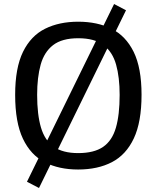

<svg xmlns="http://www.w3.org/2000/svg" viewBox="-20 -835 771 959"><path d="M174.8 104 114.7 72.8 549.8 -814.9 609.4 -783.7ZM370.1 11.7Q274.4 11.7 203.9 -24.4Q133.3 -60.5 94.5 -142.1Q55.7 -223.6 55.7 -361.3Q55.7 -496.1 95 -576.2Q134.3 -656.2 205.1 -691.4Q275.9 -726.6 370.6 -726.6Q465.8 -726.6 536.9 -691.4Q607.9 -656.2 647.5 -576.2Q687 -496.1 687 -361.8Q687 -225.6 648.4 -143.8Q609.9 -62 539.1 -25.1Q468.3 11.7 370.1 11.7ZM370.6 -70.3Q449.7 -70.3 494.9 -101.3Q540 -132.3 558.8 -196.8Q577.6 -261.2 577.6 -360.8Q577.6 -449.2 559.8 -512.5Q542 -575.7 497.1 -609.9Q452.1 -644 370.6 -644Q289.6 -644 245.1 -609.6Q200.7 -575.2 183.1 -512Q165.5 -448.7 165.5 -361.3Q165.5 -262.7 184.6 -198.2Q203.6 -133.8 248.5 -102.1Q293.5 -70.3 370.6 -70.3Z"/></svg>

Font: Pontano Sans SemiBold
Style: Regular
Weight: 600
Designer: Vernon Adams
Foundry: Vernon Adams
Version: Version 2.001